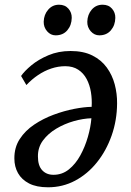

<svg xmlns="http://www.w3.org/2000/svg" viewBox="-20 -781 556 815"><path d="M69.5 -458.5Q83.5 -479 113.2 -503.8Q143 -528.5 185.5 -546.5Q228 -564.5 279.5 -564.5Q334 -564.5 372 -545.5Q410 -526.5 433.2 -494.5Q456.5 -462.5 467 -422.8Q477.5 -383 477 -341.5Q476.5 -270 453.8 -205.5Q431 -141 391.5 -91.8Q352 -42.5 299 -14.2Q246 14 184 14Q135 14 103.5 -2.2Q72 -18.5 56.5 -46Q41 -73.5 41 -108Q40.5 -155 63.8 -190.8Q87 -226.5 125 -252Q163 -277.5 207.5 -294Q252 -310.5 294.8 -318.8Q337.5 -327 369 -327.5Q371 -359 366 -389.8Q361 -420.5 347.8 -445.5Q334.5 -470.5 312 -485.2Q289.5 -500 257 -500Q227 -500 197.8 -490.2Q168.5 -480.5 141.8 -462.5Q115 -444.5 92 -420ZM207 -39Q244 -39 272.5 -62Q301 -85 321 -121.5Q341 -158 353 -199.8Q365 -241.5 368 -279Q333 -278 293.2 -266.8Q253.5 -255.5 218.8 -234.8Q184 -214 162.2 -184.5Q140.5 -155 141 -116.5Q141 -78 159 -58.5Q177 -39 207 -39ZM216 -631Q195 -631 180 -648.2Q165 -665.5 165.5 -689Q166.5 -719.5 184.8 -740.2Q203 -761 230.5 -761Q256 -761 270.5 -744.2Q285 -727.5 284.5 -705Q284 -674 265.8 -652.5Q247.5 -631 216 -631ZM401.5 -631Q380.5 -631 365.2 -648.2Q350 -665.5 350.5 -689Q351.5 -719.5 369.5 -740.2Q387.5 -761 415.5 -761Q441 -761 455.5 -744.2Q470 -727.5 469.5 -705Q469 -674 450.8 -652.5Q432.5 -631 401.5 -631Z"/></svg>

Font: Merriweather 20pt
Style: Italic
Weight: 400
Italic angle: -7.8°
Version: Version 2.101